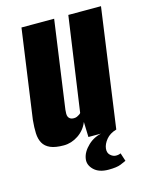

<svg xmlns="http://www.w3.org/2000/svg" viewBox="-101 -560 597 772"><g transform="rotate(-15 197.5 -173.5)"><path d="M106 7Q71 7 50.5 -2Q30 -11 20.5 -28Q11 -45 10 -69Q9 -93 12 -124L64 -495H200L149 -130Q148 -121 148 -113.5Q148 -106 150.5 -100.5Q153 -95 158.5 -91.5Q164 -88 173 -88Q181 -88 186.5 -90.5Q192 -93 196.5 -96Q201 -99 203 -102L259 -495H395L326 0H210L208 -63Q195 -31 166.5 -12Q138 7 106 7ZM255 148Q215 148 194 127.5Q173 107 177 82Q181 54 208 28.5Q235 3 274 -2L326 0Q298 8 283 26.5Q268 45 266 63Q264 81 275 91Q286 101 298 101Q306 101 311 99.5Q316 98 318 97L329 131Q323 134 306 141Q289 148 255 148Z"/></g></svg>

Font: Alumni Sans ExtraBold
Style: Italic
Weight: 800
Italic angle: -8°
Designer: Robert E. Leuschke
Foundry: Robert E. Leuschke
Version: Version 1.016